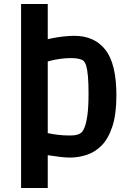

<svg xmlns="http://www.w3.org/2000/svg" viewBox="-20 -779 659 965"><path d="M86 166V-759H220V-582Q223 -583 245 -587.5Q267 -592 297.5 -595.5Q328 -599 353 -599Q455 -599 510 -528.5Q565 -458 565 -300Q565 -204 544.5 -142.5Q524 -81 490.5 -47.5Q457 -14 415.5 -0.5Q374 13 331 13Q311 13 281.5 9.5Q252 6 220 1V166ZM331 -98Q354 -98 366.5 -101.5Q379 -105 387 -111Q396 -118 404.5 -137.5Q413 -157 419 -198Q425 -239 425 -310Q425 -362 422 -395.5Q419 -429 413.5 -447.5Q408 -466 400 -473Q392 -480 375.5 -483.5Q359 -487 337 -487Q309 -487 284.5 -483.5Q260 -480 243 -476Q226 -472 220 -470V-110Q242 -105 270.5 -101.5Q299 -98 331 -98Z"/></svg>

Font: Ruda ExtraBold
Style: Regular
Weight: 800
Designer: Mariela Monsalve and Angelina Sanchez
Foundry: Mariela Monsalve and Angelina Sanchez
Version: Version 2.000